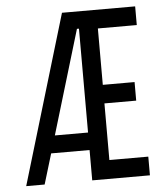

<svg xmlns="http://www.w3.org/2000/svg" viewBox="-51 -739 688 785"><g transform="rotate(-5 293.0 -346.5)"><path d="M24.9 0 232.4 -693.4H532.7V-616.7H373V-385.3H503.4V-309.1H373V-76.7H532.7V0H295.9V-124.5H138.2L100.6 0ZM159.7 -196.3H295.9V-622.6H287.6Z"/></g></svg>

Font: Cascadia Code NF SemiLight
Style: Regular
Weight: 350
Monospace: yes
Designer: Aaron Bell
Foundry: Saja Typeworks
Version: Version 2404.023; ttfautohint (v1.8.4)